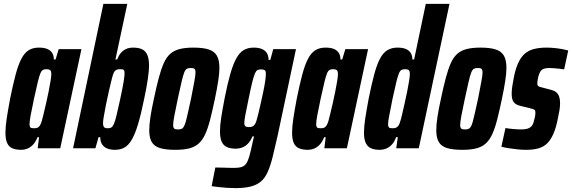

<svg xmlns="http://www.w3.org/2000/svg" viewBox="-20 -763 2944 988"><path d="M90 8Q62 8 43.5 0Q25 -8 16.5 -27.5Q8 -47 8 -80Q8 -111 14.5 -153.5Q21 -196 32 -255Q47 -329 60.5 -379.5Q74 -430 90 -460.5Q106 -491 127.5 -504.5Q149 -518 180 -518Q207 -518 223.5 -511Q240 -504 248.5 -490.5Q257 -477 257 -457H266L282 -510H399L290 0H174L181 -57H173Q164 -33 150 -18.5Q136 -4 120.5 2Q105 8 90 8ZM156 -103Q165 -103 172 -105.5Q179 -108 184.5 -116Q190 -124 195 -140Q198 -151 204 -175.5Q210 -200 217 -230.5Q224 -261 230 -291Q236 -321 240 -345.5Q244 -370 244 -381Q244 -398 237.5 -402.5Q231 -407 219 -407Q209 -407 201.5 -403.5Q194 -400 188 -386Q182 -372 174.5 -341Q167 -310 155 -255Q143 -199 137.5 -168.5Q132 -138 132 -124Q132 -115 134.5 -110Q137 -105 142.5 -104Q148 -103 156 -103Z M571 8Q551 8 534 2Q517 -4 506.5 -18.5Q496 -33 496 -57H487L471 0H356L512 -743H635L574 -457H583Q590 -476 601 -489.5Q612 -503 628 -510.5Q644 -518 665 -518Q694 -518 712 -509Q730 -500 738.5 -479.5Q747 -459 747 -425Q747 -400 740.5 -355.5Q734 -311 722 -255Q706 -176 690.5 -124.5Q675 -73 658 -44Q641 -15 620 -3.5Q599 8 571 8ZM533 -103Q545 -103 552 -106.5Q559 -110 565.5 -124Q572 -138 579.5 -169Q587 -200 599 -255Q611 -311 616 -341.5Q621 -372 621 -386Q621 -396 618.5 -400.5Q616 -405 611 -406Q606 -407 597 -407Q590 -407 583 -405Q576 -403 571 -397.5Q566 -392 562 -380Q559 -372 553 -347.5Q547 -323 539.5 -290.5Q532 -258 525.5 -225Q519 -192 514.5 -166Q510 -140 510 -129Q510 -116 515 -109.5Q520 -103 533 -103Z M882 8Q833 8 803.5 -1Q774 -10 761 -32Q748 -54 748 -92Q748 -121 754 -161Q760 -201 772 -255Q785 -317 797 -362Q809 -407 822.5 -437.5Q836 -468 855.5 -485.5Q875 -503 904 -510.5Q933 -518 975 -518Q1025 -518 1054 -508.5Q1083 -499 1096 -476.5Q1109 -454 1109 -414Q1109 -386 1103 -347Q1097 -308 1086 -255Q1073 -193 1061.5 -148Q1050 -103 1036 -72.5Q1022 -42 1002.5 -24.5Q983 -7 954 0.5Q925 8 882 8ZM896 -97Q905 -97 912 -99Q919 -101 924.5 -109Q930 -117 935 -134Q940 -151 946.5 -180.5Q953 -210 963 -255Q974 -312 980 -343.5Q986 -375 986 -390Q986 -400 983.5 -405Q981 -410 975.5 -411.5Q970 -413 961 -413Q949 -413 941.5 -409Q934 -405 928 -390Q922 -375 914.5 -343Q907 -311 895 -255Q883 -198 877 -166.5Q871 -135 871 -120Q871 -110 873.5 -105Q876 -100 882 -98.5Q888 -97 896 -97Z M1191 205Q1170 205 1147 203.5Q1124 202 1104 199.5Q1084 197 1069 195L1088 99Q1105 99 1122.5 99.5Q1140 100 1156 100.5Q1172 101 1184 101Q1208 101 1222.5 96.5Q1237 92 1246 80Q1255 68 1262 44.5Q1269 21 1277 -17Q1280 -30 1282.5 -41.5Q1285 -53 1287 -61H1279Q1270 -39 1257 -25Q1244 -11 1227.5 -4.5Q1211 2 1193 2Q1165 2 1147 -6.5Q1129 -15 1120.5 -34.5Q1112 -54 1112 -87Q1112 -118 1118.5 -159.5Q1125 -201 1136 -258Q1151 -334 1165.5 -384Q1180 -434 1196.5 -463.5Q1213 -493 1234.5 -505.5Q1256 -518 1286 -518Q1309 -518 1326 -511.5Q1343 -505 1352.5 -491Q1362 -477 1362 -455H1371L1386 -510H1503L1408 -62Q1394 1 1382.5 46.5Q1371 92 1357 123Q1343 154 1322 171.5Q1301 189 1269.5 197Q1238 205 1191 205ZM1261 -109Q1271 -109 1277.5 -111.5Q1284 -114 1290 -121Q1296 -128 1300 -143Q1303 -153 1309 -176.5Q1315 -200 1321.5 -230Q1328 -260 1334.5 -290Q1341 -320 1344.5 -344.5Q1348 -369 1348 -380Q1349 -396 1343 -401Q1337 -406 1324 -406Q1312 -406 1305 -402.5Q1298 -399 1292 -385.5Q1286 -372 1278.5 -342Q1271 -312 1260 -258Q1249 -207 1243 -174Q1237 -141 1237 -130Q1237 -121 1240 -116.5Q1243 -112 1248.5 -110.5Q1254 -109 1261 -109Z M1565 8Q1537 8 1518.5 0Q1500 -8 1491.5 -27.5Q1483 -47 1483 -80Q1483 -111 1489.5 -153.5Q1496 -196 1507 -255Q1522 -329 1535.5 -379.5Q1549 -430 1565 -460.5Q1581 -491 1602.5 -504.5Q1624 -518 1655 -518Q1682 -518 1698.5 -511Q1715 -504 1723.5 -490.5Q1732 -477 1732 -457H1741L1757 -510H1874L1765 0H1649L1656 -57H1648Q1639 -33 1625 -18.5Q1611 -4 1595.5 2Q1580 8 1565 8ZM1631 -103Q1640 -103 1647 -105.5Q1654 -108 1659.5 -116Q1665 -124 1670 -140Q1673 -151 1679 -175.5Q1685 -200 1692 -230.5Q1699 -261 1705 -291Q1711 -321 1715 -345.5Q1719 -370 1719 -381Q1719 -398 1712.5 -402.5Q1706 -407 1694 -407Q1684 -407 1676.5 -403.5Q1669 -400 1663 -386Q1657 -372 1649.5 -341Q1642 -310 1630 -255Q1618 -199 1612.5 -168.5Q1607 -138 1607 -124Q1607 -115 1609.5 -110Q1612 -105 1617.5 -104Q1623 -103 1631 -103Z M1935 8Q1907 8 1889 0Q1871 -8 1862 -27.5Q1853 -47 1853 -80Q1853 -111 1859.5 -153.5Q1866 -196 1877 -255Q1892 -329 1905.5 -379.5Q1919 -430 1935 -460.5Q1951 -491 1973 -504.5Q1995 -518 2025 -518Q2052 -518 2068.5 -511Q2085 -504 2093.5 -490.5Q2102 -477 2102 -457H2111L2171 -743H2293L2135 0H2019L2027 -57H2018Q2010 -33 1996 -18.5Q1982 -4 1966 2Q1950 8 1935 8ZM2001 -103Q2010 -103 2017 -105.5Q2024 -108 2030 -116Q2036 -124 2040 -140Q2044 -151 2049.5 -175.5Q2055 -200 2062 -230.5Q2069 -261 2075 -291Q2081 -321 2085 -345.5Q2089 -370 2089 -381Q2089 -398 2083 -402.5Q2077 -407 2065 -407Q2054 -407 2046.5 -403.5Q2039 -400 2033 -386Q2027 -372 2019.5 -341Q2012 -310 2000 -255Q1989 -199 1983 -168.5Q1977 -138 1977 -124Q1977 -115 1979.5 -110Q1982 -105 1987.5 -104Q1993 -103 2001 -103Z M2359 8Q2310 8 2280.5 -1Q2251 -10 2238 -32Q2225 -54 2225 -92Q2225 -121 2231 -161Q2237 -201 2249 -255Q2262 -317 2274 -362Q2286 -407 2299.5 -437.5Q2313 -468 2332.5 -485.5Q2352 -503 2381 -510.5Q2410 -518 2452 -518Q2502 -518 2531 -508.5Q2560 -499 2573 -476.5Q2586 -454 2586 -414Q2586 -386 2580 -347Q2574 -308 2563 -255Q2550 -193 2538.5 -148Q2527 -103 2513 -72.5Q2499 -42 2479.5 -24.5Q2460 -7 2431 0.5Q2402 8 2359 8ZM2373 -97Q2382 -97 2389 -99Q2396 -101 2401.5 -109Q2407 -117 2412 -134Q2417 -151 2423.5 -180.5Q2430 -210 2440 -255Q2451 -312 2457 -343.5Q2463 -375 2463 -390Q2463 -400 2460.5 -405Q2458 -410 2452.5 -411.5Q2447 -413 2438 -413Q2426 -413 2418.5 -409Q2411 -405 2405 -390Q2399 -375 2391.5 -343Q2384 -311 2372 -255Q2360 -198 2354 -166.5Q2348 -135 2348 -120Q2348 -110 2350.5 -105Q2353 -100 2359 -98.5Q2365 -97 2373 -97Z M2687 8Q2666 8 2642 5.5Q2618 3 2596.5 -0.5Q2575 -4 2560 -8L2581 -104Q2588 -103 2598.5 -101.5Q2609 -100 2620.5 -99Q2632 -98 2643 -97.5Q2654 -97 2662 -97Q2678 -97 2691 -100Q2704 -103 2713.5 -112Q2723 -121 2727 -139Q2730 -148 2732.5 -160Q2735 -172 2735 -183Q2735 -196 2729 -199Q2723 -202 2711 -205L2655 -219Q2634 -224 2623.5 -237.5Q2613 -251 2613 -281Q2613 -298 2616.5 -321.5Q2620 -345 2625 -369Q2634 -413 2648 -442Q2662 -471 2681.5 -487.5Q2701 -504 2728.5 -511Q2756 -518 2792 -518Q2811 -518 2832 -516Q2853 -514 2872 -510.5Q2891 -507 2904 -503L2883 -406Q2872 -408 2857.5 -409.5Q2843 -411 2829.5 -412Q2816 -413 2806 -413Q2790 -413 2779.5 -409.5Q2769 -406 2762.5 -397.5Q2756 -389 2751 -372Q2749 -364 2747 -353.5Q2745 -343 2745 -333Q2745 -323 2750.5 -319.5Q2756 -316 2765 -314L2811 -302Q2824 -299 2835.5 -293Q2847 -287 2854.5 -272.5Q2862 -258 2862 -229Q2862 -216 2859 -196.5Q2856 -177 2851 -155Q2842 -107 2828 -75Q2814 -43 2795.5 -25Q2777 -7 2750.5 0.5Q2724 8 2687 8Z"/></svg>

Font: Saira ExtraCondensed ExtraBold
Style: Italic
Weight: 800
Width: 2
Italic angle: -12°
Designer: Hector Gatti with collaboration of the Omnibus-Type team
Foundry: Omnibus-Type
Version: Version 1.101